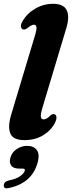

<svg xmlns="http://www.w3.org/2000/svg" viewBox="-27 -746 388 1038"><path d="M331.5 -594 203 -165.5Q191.5 -126.5 194 -113.5Q196.5 -100.5 208.5 -100.5Q225.5 -100.5 246 -122Q258.5 -132.5 268.5 -128Q276.5 -125 278 -113.2Q279.5 -101.5 270.5 -83Q250 -41.5 206.8 -15Q163.5 11.5 105 11.5Q43 11.5 28.5 -25.5Q14 -62.5 34 -128L160.5 -549Q172 -585.5 170.2 -599Q168.5 -612.5 156 -612.5Q143 -612.5 121.5 -594Q106 -583.5 96 -587.5Q87.5 -591 86.2 -602.8Q85 -614.5 95 -631.5Q119 -673.5 164 -699.5Q209 -725.5 260 -725.5Q316.5 -725.5 333.5 -691Q350.5 -656.5 331.5 -594ZM77 165.5Q45 165.5 33.5 149Q22 132.5 29 107Q36.5 78.5 62.5 60.5Q88.5 42.5 119.5 42.5Q155.5 42.5 172 65Q188.5 87.5 177 131Q147 244 21 270.5Q-8 277 -6.5 255.5Q-5.5 236 19 230Q61.5 221.5 82.2 206.2Q103 191 107 177Q110 165.5 96 165.5Z"/></svg>

Font: Fraunces 72pt S050
Style: Bold Italic
Weight: 700
Italic angle: -16°
Version: Version 1.000; ttfautohint (v1.8.3)